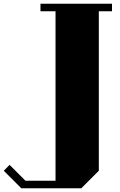

<svg xmlns="http://www.w3.org/2000/svg" viewBox="-190 -820 635 1020"><path d="M-139 56 -55 140H105V-760H25V-800H405V-760H335V87L242 180H-77L-170 87Z"/></svg>

Font: Kumar One
Style: Regular
Weight: 400
Designer: Parimal Parmar
Foundry: Indian Type Foundry
Version: Version 1.000;PS 1.000;hotconv 1.0.88;makeotf.lib2.5.647800